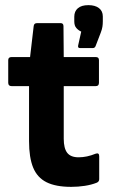

<svg xmlns="http://www.w3.org/2000/svg" viewBox="-20 -716 452 747"><path d="M257 11Q197 11 161 -7Q125 -25 109 -64Q93 -103 93 -167V-381H25Q12 -381 12 -394V-482Q12 -494 25 -494H97L111 -614Q112 -626 124 -626H216Q227 -626 227 -614L228 -494H353Q365 -494 365 -482V-394Q365 -381 353 -381H228V-176Q228 -139 241.5 -121.5Q255 -104 286 -104Q302 -104 318.5 -107.5Q335 -111 352 -118Q366 -123 366 -108V-19Q366 -9 356 -5Q336 3 310 7Q284 11 257 11ZM291 -529Q282 -529 284 -539L296 -593Q285 -598 277 -607Q269 -616 269 -633V-651Q269 -672 283 -684Q297 -696 324 -696Q350 -696 365 -684.5Q380 -673 380 -652V-632Q380 -622 378.5 -612Q377 -602 372 -589L352 -537Q349 -529 341 -529Z"/></svg>

Font: Sofia Sans Semi Condensed ExtraBold
Style: Regular
Weight: 800
Designer: Botio Nikoltchev, Ani Petrova
Foundry: lettersoup
Version: Version 4.100